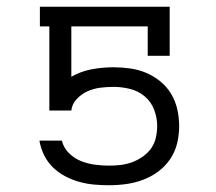

<svg xmlns="http://www.w3.org/2000/svg" viewBox="-20 -540 640 568"><path d="M302 8Q280 8 258 6Q236 4 214.5 -2Q193 -8 173 -18.5Q153 -29 137 -44.5Q121 -60 111 -80Q101 -100 97 -122V-124H163Q168 -103 183.5 -87.5Q199 -72 218.5 -64Q238 -56 259.5 -53Q281 -50 302 -50Q320 -50 337 -52Q354 -54 370.5 -60Q387 -66 402 -76.5Q417 -87 427 -101Q437 -115 441 -132.5Q445 -150 445 -167Q445 -192 436 -215.5Q427 -239 408 -255Q389 -271 364.5 -277Q340 -283 316 -283Q296 -283 276.5 -280.5Q257 -278 239 -270Q221 -262 207 -247Q193 -232 191 -213H126V-462H98V-520H482V-375H417V-462H191V-313Q219 -329 251 -335Q283 -341 316 -341Q340 -341 365 -337.5Q390 -334 412.5 -324.5Q435 -315 454.5 -299Q474 -283 486.5 -262Q499 -241 504.5 -216.5Q510 -192 510 -167Q510 -141 504 -116Q498 -91 483.5 -69.5Q469 -48 448 -32.5Q427 -17 403 -8Q379 1 353.5 4.5Q328 8 302 8Z"/></svg>

Font: Iosevka Etoile Light
Style: Regular
Weight: 300
Designer: Belleve Invis
Foundry: Belleve Invis
Version: Version 25.0.1; ttfautohint (v1.8.4)